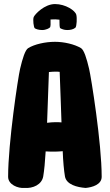

<svg xmlns="http://www.w3.org/2000/svg" viewBox="-20 -916 541 946"><path d="M188 -768C206 -768 224 -777 227 -782C229 -786 230 -798 229 -820C246 -821 260 -821 273 -819C273 -800 273 -779 277 -777C284 -773 296 -768 311 -768C326 -768 342 -771 352 -780C358 -788 360 -827 356 -843C351 -864 303 -896 251 -896C199 -896 152 -846 146 -832C141 -818 146 -782 151 -777C156 -773 171 -768 188 -768ZM419 -577C407 -628 394 -670 379 -679C347 -698 296 -710 251 -710C203 -710 150 -698 119 -679C104 -670 91 -628 79 -577C69 -535 20 -211 20 -45C20 -6 69 13 101 10C142 13 186 -6 193 -47C198 -77 202 -118 205 -170C217 -169 233 -169 253 -169C263 -169 276 -170 289 -171C291 -119 295 -77 300 -47C307 -6 361 7 402 10C434 7 481 -6 481 -45C481 -211 429 -535 419 -577ZM253 -314C242 -314 228 -313 212 -311C215 -385 218 -469 221 -561C232 -562 241 -563 251 -563C259 -563 267 -563 274 -562C278 -471 280 -387 283 -313C273 -314 263 -314 253 -314Z"/></svg>

Font: Manosque
Style: Regular
Weight: 400
Designer: Ariel Martín Pérez
Foundry: Ariel Martín Pérez
Version: Version 1.005;hotconv 1.0.109;makeotfexe 2.5.65596